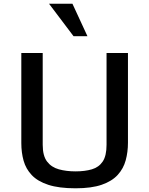

<svg xmlns="http://www.w3.org/2000/svg" viewBox="-20 -994 797 1025"><path d="M383.3 11.2Q294.9 11.2 238 -7.3Q181.2 -25.9 149.7 -59.1Q118.2 -92.3 106 -136Q93.8 -179.7 93.8 -230V-710.9H208V-221.2Q208 -162.1 231.2 -131.6Q254.4 -101.1 294.2 -90.1Q334 -79.1 383.3 -79.1Q433.1 -79.1 470.5 -90.1Q507.8 -101.1 528.3 -131.6Q548.8 -162.1 548.8 -221.2V-710.9H663.1V-231.9Q663.1 -182.6 651.1 -138.4Q639.2 -94.2 608.6 -60.5Q578.1 -26.9 523.4 -7.8Q468.8 11.2 383.3 11.2ZM372.6 -800.8 241.7 -974.1H366.7L446.8 -800.8Z"/></svg>

Font: Monda Medium
Style: Regular
Weight: 500
Designer: Vernon Adams
Foundry: Vernon Adams
Version: Version 2.200